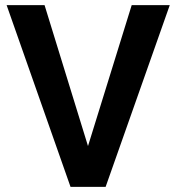

<svg xmlns="http://www.w3.org/2000/svg" viewBox="-20 -731 689 751"><path d="M154.3 -710.9 324.2 -159.7 495.1 -710.9H644L393.1 0H255.9L5.9 -710.9Z"/></svg>

Font: Vazirmatn FD SemiBold
Style: Regular
Weight: 600
Designer: Saber Rastikerdar
Foundry: Saber Rastikerdar
Version: Version 33.001